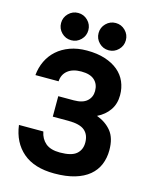

<svg xmlns="http://www.w3.org/2000/svg" viewBox="-132 -992 870 1088"><g transform="rotate(15 302.5 -448.0)"><path d="M293 9Q175 9 108.5 -48Q42 -105 29 -205H172Q180 -163 209 -138.5Q238 -114 293 -114Q361 -114 389.5 -138.5Q418 -163 418 -205Q418 -251 389.5 -275.5Q361 -300 293 -300H202V-420H293Q345 -420 370.5 -443Q396 -466 396 -502Q396 -542 370.5 -565.5Q345 -589 293 -589Q242 -589 213 -565.5Q184 -542 182 -502H46Q50 -547 68.5 -585.5Q87 -624 118.5 -652Q150 -680 194 -696Q238 -712 293 -712Q354 -712 400 -697Q446 -682 477 -656Q508 -630 523.5 -594Q539 -558 539 -516Q539 -465 513.5 -428Q488 -391 443 -369Q497 -349 529 -309.5Q561 -270 561 -199Q561 -153 545 -114.5Q529 -76 496 -48.5Q463 -21 412.5 -6Q362 9 293 9ZM190 -745Q157 -745 133.5 -768.5Q110 -792 110 -825Q110 -858 133.5 -881.5Q157 -905 190 -905Q223 -905 246.5 -881.5Q270 -858 270 -825Q270 -792 246.5 -768.5Q223 -745 190 -745ZM410 -745Q377 -745 353.5 -768.5Q330 -792 330 -825Q330 -858 353.5 -881.5Q377 -905 410 -905Q443 -905 466.5 -881.5Q490 -858 490 -825Q490 -792 466.5 -768.5Q443 -745 410 -745Z"/></g></svg>

Font: 
Style: 㨦
Weight: 700
Designer: A.Korolkova, Vitaly Kuzmin
Foundry: ParaType Ltd
Version: Version 2.000